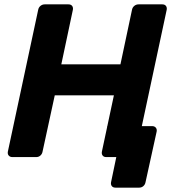

<svg xmlns="http://www.w3.org/2000/svg" viewBox="-20 -720 807 880"><path d="M509 140Q498 140 492.5 133Q487 126 489 115L513 0H481L471 -142H677Q688 -142 694 -135Q700 -128 698 -117L647 115Q645 126 637 133Q629 140 618 140ZM37 0Q26 0 20 -7Q14 -14 16 -25L155 -675Q157 -686 165.5 -693Q174 -700 185 -700H294Q305 -700 310.5 -693Q316 -686 314 -675L261 -425H532L585 -675Q587 -686 595.5 -693Q604 -700 615 -700H724Q735 -700 740.5 -693Q746 -686 744 -675L605 -25Q603 -14 595 -7Q587 0 576 0H467Q456 0 450.5 -7Q445 -14 447 -25L502 -283H231L175 -25Q173 -14 165 -7Q157 0 146 0Z"/></svg>

Font: Rubik Light SemiBold
Style: Italic
Weight: 600
Italic angle: -12°
Version: Version 2.104